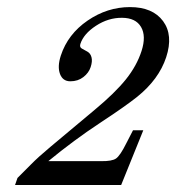

<svg xmlns="http://www.w3.org/2000/svg" viewBox="-20 -527 502 547"><path d="M388.2 -155.8 325.2 0H22.9L29.8 -20Q45.9 -35.6 67.6 -57.9Q89.4 -80.1 124 -108.9L249.5 -213.9Q307.6 -262.2 338.6 -300.8Q369.6 -339.4 383.3 -381.8Q397 -424.3 381.8 -450.2Q366.7 -476.1 327.6 -476.3Q288.6 -476.6 253.4 -453.6Q218.3 -430.7 209 -401.9Q206.1 -392.6 213.1 -388.7Q220.2 -384.8 229 -379.9Q237.8 -375 240.7 -363.8Q243.7 -352.5 238.3 -335.9Q232.9 -319.3 217.5 -307.4Q202.1 -295.4 180.4 -295.4Q158.7 -295.4 150.9 -316.4Q143.1 -337.4 153.3 -368.7Q173.3 -429.7 229.5 -468.3Q285.6 -506.8 350.3 -506.8Q415 -506.8 444.6 -466.8Q474.1 -426.8 453.4 -363.8Q432.6 -300.8 370.6 -251Q336.9 -224.1 264.2 -176.3Q191.4 -128.4 117.7 -67.9H268.1Q298.8 -67.4 310.5 -75.4Q322.3 -83.5 339.8 -118.7L358.9 -155.8Z"/></svg>

Font: RIT Rachana
Style: Italic
Weight: 400
Designer: Hussain KH
Version: 1.5.2